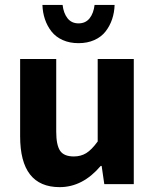

<svg xmlns="http://www.w3.org/2000/svg" viewBox="-20 -750 640 782"><path d="M152.8 -730H234.9Q238.8 -696.3 255.1 -675.5Q271.5 -654.8 299.8 -654.8Q328.6 -654.8 345 -675.5Q361.3 -696.3 365.2 -730H446.8Q445.8 -698.7 436.5 -671.4Q427.2 -644 409.9 -621.8Q392.6 -599.6 364.3 -586.9Q335.9 -574.2 299.8 -574.2Q263.7 -574.2 235.4 -586.9Q207 -599.6 189.7 -621.8Q172.4 -644 163.1 -671.4Q153.8 -698.7 152.8 -730ZM223.1 12.2Q62 12.2 62 -194.8V-509.8H209V-213.9Q209 -159.7 224.6 -136.2Q240.2 -112.8 280.8 -112.8Q309.1 -112.8 331.1 -126.2Q353 -139.6 377.9 -173.8V-509.8H524.9V0H404.8L394 -74.2H390.1Q316.9 12.2 223.1 12.2Z"/></svg>

Font: Office Code Pro D Bold
Style: Regular
Weight: 700
Designer: Nathan Rutzky & Paul D. Hunt
Foundry: Adobe Systems Incorporated
Version: Version 1.004;PS 001.004;hotconv 1.0.70;makeotf.lib2.5.58329